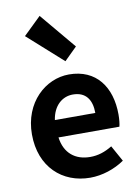

<svg xmlns="http://www.w3.org/2000/svg" viewBox="-100 -990 781 1071"><g transform="rotate(-10 290.5 -455.0)"><path d="M323 14C392 14 463 -10 518 -48L468 -138C427 -113 388 -100 343 -100C259 -100 199 -147 187 -238H532C536 -252 539 -279 539 -306C539 -462 459 -574 305 -574C172 -574 44 -461 44 -280C44 -95 166 14 323 14ZM184 -337C196 -418 248 -460 307 -460C380 -460 413 -412 413 -337ZM299 -650 371 -721 201 -924 101 -827Z"/></g></svg>

Font: Noto Sans Mono CJK HK
Style: Bold
Weight: 700
Designer: Ryoko NISHIZUKA 西塚涼子 (kana, bopomofo & ideographs); Paul D. Hunt (Latin, Greek & Cyrillic); Sandoll Communications 산돌커뮤니
Foundry: Adobe
Version: Version 2.004;hotconv 1.0.118;makeotfexe 2.5.65603